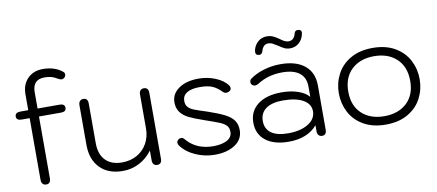

<svg xmlns="http://www.w3.org/2000/svg" viewBox="-67 -994 2865 1258"><g transform="rotate(-10 1365.0 -364.5)"><path d="M400 -679Q400 -668 391 -659Q383 -651 373 -651Q362 -651 345 -661Q326 -673 307 -678Q288 -683 263 -683Q183 -683 183 -599V-490H330Q364 -490 364 -463Q364 -437 330 -437H183V-26Q183 10 153 10Q138 10 129.5 0.5Q121 -9 121 -26V-437H68Q33 -437 33 -463Q33 -490 68 -490H121V-595Q121 -660 159.5 -699.5Q198 -739 261 -739Q340 -739 390 -698Q400 -691 400 -679Z M457 -200V-464Q457 -481 465.5 -490.5Q474 -500 489 -500Q519 -500 519 -464V-200Q519 -126 558 -86Q597 -46 668 -46Q724 -46 767.5 -70.5Q811 -95 835.5 -139Q860 -183 860 -239V-464Q860 -481 868 -490.5Q876 -500 891 -500Q922 -500 922 -464V-26Q922 10 891 10Q876 10 868 0.5Q860 -9 860 -26V-91Q823 -42 772.5 -16Q722 10 664 10Q567 10 512 -46Q457 -102 457 -200Z M1052 -92Q1046 -101 1046 -110Q1046 -118 1051.5 -125Q1057 -132 1065 -135Q1073 -137 1076 -137Q1083 -137 1089 -132.5Q1095 -128 1104 -117Q1167 -47 1276 -47Q1331 -47 1366 -65.5Q1401 -84 1401 -121Q1401 -147 1386.5 -162.5Q1372 -178 1343 -190Q1314 -202 1244 -226Q1183 -247 1148 -264Q1113 -281 1093 -307.5Q1073 -334 1073 -374Q1073 -430 1123 -465Q1173 -500 1255 -500Q1314 -500 1366.5 -478.5Q1419 -457 1445 -422Q1452 -414 1452 -403Q1452 -389 1438 -382Q1428 -377 1420 -377Q1406 -377 1394 -390Q1367 -418 1336 -431Q1305 -444 1254 -444Q1197 -444 1167.5 -425.5Q1138 -407 1138 -372Q1138 -346 1151.5 -331Q1165 -316 1188.5 -306.5Q1212 -297 1275 -277Q1346 -253 1386 -232.5Q1426 -212 1444.5 -186Q1463 -160 1463 -121Q1463 -60 1410.5 -25Q1358 10 1276 10Q1208 10 1147 -17.5Q1086 -45 1052 -92Z M1559 -153Q1559 -229 1616.5 -273Q1674 -317 1775 -317Q1836 -317 1884 -300.5Q1932 -284 1956 -255V-324Q1956 -383 1917 -414Q1878 -445 1802 -445Q1708 -445 1637 -399Q1623 -391 1613 -391Q1605 -391 1596 -397Q1586 -405 1586 -418Q1586 -431 1596 -439Q1633 -467 1687.5 -483.5Q1742 -500 1800 -500Q1904 -500 1961 -453Q2018 -406 2018 -320V-26Q2018 10 1988 10Q1974 10 1965.5 0.5Q1957 -9 1957 -25V-66Q1926 -29 1878 -9.5Q1830 10 1768 10Q1670 10 1614.5 -33Q1559 -76 1559 -153ZM1957 -159Q1957 -208 1909 -235.5Q1861 -263 1775 -263Q1701 -263 1661.5 -234.5Q1622 -206 1622 -153Q1622 -100 1660.5 -72.5Q1699 -45 1773 -45Q1855 -45 1906 -76.5Q1957 -108 1957 -159ZM1651 -606Q1651 -613 1652 -618Q1660 -652 1684.5 -673.5Q1709 -695 1743 -695Q1767 -695 1785.5 -686.5Q1804 -678 1826 -662Q1842 -650 1854.5 -644Q1867 -638 1880 -638Q1916 -638 1927 -681Q1932 -701 1949 -701Q1975 -701 1975 -680Q1975 -676 1973 -668Q1965 -633 1940.5 -612Q1916 -591 1882 -591Q1861 -591 1844 -599Q1827 -607 1806 -622Q1784 -636 1772 -642Q1760 -648 1745 -648Q1711 -648 1699 -605Q1693 -584 1676 -584Q1651 -584 1651 -606Z M2144 -245Q2144 -312 2174 -370.5Q2204 -429 2265 -464.5Q2326 -500 2413 -500Q2500 -500 2561 -464.5Q2622 -429 2652 -370.5Q2682 -312 2682 -245Q2682 -178 2652 -119.5Q2622 -61 2561 -25.5Q2500 10 2413 10Q2326 10 2265 -25.5Q2204 -61 2174 -119.5Q2144 -178 2144 -245ZM2619 -245Q2619 -339 2562.5 -392Q2506 -445 2413 -445Q2320 -445 2263.5 -392Q2207 -339 2207 -245Q2207 -151 2263.5 -98.5Q2320 -46 2413 -46Q2506 -46 2562.5 -98.5Q2619 -151 2619 -245Z"/></g></svg>

Font: Kodchasan Light
Style: Regular
Weight: 300
Version: Version 1.000; ttfautohint (v1.6)